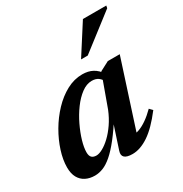

<svg xmlns="http://www.w3.org/2000/svg" viewBox="-162 -799 888 933"><g transform="rotate(-30 282.0 -332.5)"><path d="M266 -34 320 -198.5 332.5 -198Q292.5 -134.5 260.2 -93.8Q228 -53 201.2 -30Q174.5 -7 151 2.2Q127.5 11.5 104.5 11.5Q75.5 11.5 53.2 0.2Q31 -11 18.5 -33.5Q6 -56 6 -90.5Q6 -132.5 21.5 -181Q37 -229.5 64.2 -276.2Q91.5 -323 128 -361.5Q164.5 -400 207.2 -423Q250 -446 295.5 -446Q328.5 -446 353 -433Q377.5 -420 397.5 -390L376 -359.5Q370.5 -374.5 356.5 -385Q342.5 -395.5 320 -395.5Q290.5 -395.5 262 -374.2Q233.5 -353 208.5 -319Q183.5 -285 164.8 -245.8Q146 -206.5 135.2 -169.8Q124.5 -133 124.5 -107Q124.5 -87 133.5 -78.2Q142.5 -69.5 159.5 -69.5Q174.5 -69.5 195.2 -80.8Q216 -92 238.8 -113.5Q261.5 -135 282.5 -165.5Q303.5 -196 319 -234L383.5 -412L436 -439.5H503L373 -37.5L357.5 -66Q376.5 -65.5 398 -73.2Q419.5 -81 443.2 -97.5Q467 -114 492.5 -139.5L508.5 -123Q453.5 -51 406 -19.5Q358.5 12 315.5 12Q283.5 12 271 0.5Q258.5 -11 266 -34ZM327.5 -511.5 433.5 -677H564.5L562 -663.5L365 -511.5Z"/></g></svg>

Font: Newsreader 24pt SemiBold
Style: Italic
Weight: 600
Italic angle: -17°
Designer: Hugues Gentile
Foundry: Production Type
Version: Version 1.003